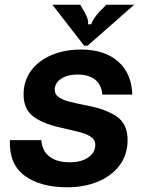

<svg xmlns="http://www.w3.org/2000/svg" viewBox="-20 -783 620 814"><path d="M22 -189H155Q159 -142 190.5 -118.5Q222 -95 276 -95Q324 -95 354 -115.5Q384 -136 384 -169Q384 -189 367 -201.5Q350 -214 324.5 -221Q299 -228 237 -242Q160 -259 120 -290Q80 -321 80 -383Q80 -440 111.5 -483Q143 -526 198.5 -549.5Q254 -573 323 -573Q422 -573 480 -523Q538 -473 541 -382H414Q410 -425 382.5 -446Q355 -467 310 -467Q266 -467 239 -449Q212 -431 212 -402Q212 -383 228.5 -371.5Q245 -360 270.5 -353Q296 -346 352 -335Q433 -319 477 -287.5Q521 -256 521 -189Q521 -127 486.5 -81.5Q452 -36 394 -12.5Q336 11 266 11Q151 11 84.5 -38Q18 -87 22 -189ZM337 -589 202 -763H320L337 -734Q357 -701 353 -680H367Q371 -699 402 -734L431 -763H549L351 -589Z"/></svg>

Font: Open Sauce Sans
Style: Bold Italic
Weight: 700
Italic angle: -10°
Designer: Alfredo Marco Pradil
Foundry: Creative Sauce Fz LLC
Version: Version 1.477